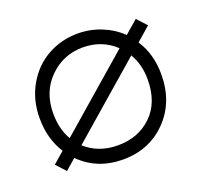

<svg xmlns="http://www.w3.org/2000/svg" viewBox="-94 -590 758 715"><g transform="rotate(-20 285.0 -232.5)"><path d="M279.8 -426.8Q202.1 -426.8 147.5 -372.6Q92.8 -318.4 92.8 -232.9Q92.8 -170.4 119.1 -126L408.2 -377Q355.5 -426.8 279.8 -426.8ZM33.2 -51.8 78.1 -90.8Q39.1 -151.9 39.1 -232.9Q39.1 -306.2 72.3 -363.8Q105.5 -421.4 160.2 -451.7Q214.8 -481.9 279.8 -481.9Q328.1 -481.9 372.6 -464.1Q417 -446.3 450.2 -414.1L502 -459L537.1 -420.9L481.9 -373Q521 -313.5 521 -232.9Q521 -123 452.4 -53Q383.8 17.1 279.8 17.1Q177.7 17.1 109.9 -50.8L67.9 -14.2ZM150.9 -85.9Q203.1 -39.1 279.8 -39.1Q360.8 -39.1 413.8 -90.1Q466.8 -141.1 466.8 -232.9Q466.8 -291.5 439.9 -336.9Z"/></g></svg>

Font: Kreadon Light
Style: Regular
Weight: 300
Designer: kohakuno
Foundry: StudioGnu
Version: Version 1.000;Glyphs 3.1.2 (3151)